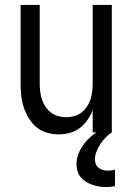

<svg xmlns="http://www.w3.org/2000/svg" viewBox="-20 -540 540 783"><path d="M220 8Q195 8 171 1Q147 -6 128.5 -21.5Q110 -37 97 -58.5Q84 -80 76.5 -103.5Q69 -127 66.5 -151.5Q64 -176 64 -200V-520H142V-200Q142 -183 144 -166.5Q146 -150 151 -134.5Q156 -119 165.5 -105Q175 -91 188 -81Q201 -71 217 -66.5Q233 -62 250 -62Q267 -62 283 -66.5Q299 -71 312 -81Q325 -91 334.5 -105Q344 -119 349 -134.5Q354 -150 356 -166.5Q358 -183 358 -200V-520H436V0H358V-91Q350 -70 337 -51Q324 -32 305.5 -18Q287 -4 264.5 2Q242 8 220 8ZM413 223Q399 223 384.5 220.5Q370 218 356.5 213.5Q343 209 331 201.5Q319 194 309.5 183Q300 172 296 158Q292 144 292 129Q292 101 305.5 74.5Q319 48 339 28Q359 8 384 -6.5Q409 -21 436 -30V0Q422 9 410 21.5Q398 34 389 48Q380 62 373.5 78Q367 94 367 111Q367 121 371 130Q375 139 383 145Q391 151 401 153.5Q411 156 421 156Q428 156 435 155Q442 154 449 152V219Q440 221 431 222Q422 223 413 223Z"/></svg>

Font: Iosevka SS04
Style: Regular
Weight: 400
Monospace: yes
Designer: Belleve Invis
Foundry: Belleve Invis
Version: Version 19.0.0; ttfautohint (v1.8.4)